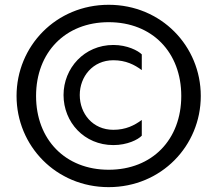

<svg xmlns="http://www.w3.org/2000/svg" viewBox="-20 -726 903 798"><path d="M431.6 -633.8C613.3 -633.8 733.4 -507.8 733.4 -327.1C733.4 -146.5 613.3 -20.5 431.6 -20.5C251 -20.5 129.9 -146.5 129.9 -327.1C129.9 -507.8 251 -633.8 431.6 -633.8ZM451.2 -539.1C330.1 -539.1 244.1 -442.4 244.1 -331.1C244.1 -217.8 330.1 -123 451.2 -123C508.8 -123 553.7 -145.5 569.3 -162.1V-227.5C539.1 -205.1 502.9 -186.5 451.2 -186.5C365.2 -186.5 311.5 -253.9 311.5 -331.1C311.5 -407.2 365.2 -475.6 451.2 -475.6C502.9 -475.6 539.1 -457 569.3 -434.6V-500C553.7 -515.6 508.8 -539.1 451.2 -539.1ZM431.6 -706.1C212.9 -706.1 48.8 -534.2 48.8 -327.1C48.8 -120.1 212.9 51.8 431.6 51.8C650.4 51.8 814.5 -120.1 814.5 -327.1C814.5 -534.2 650.4 -706.1 431.6 -706.1Z"/></svg>

Font: Sen-gleads
Style: Italic
Weight: 400
Designer: Kosal Sen, Philatype
Foundry: Philatype
Version: Version 1.004; ttfautohint (v1.8.3)